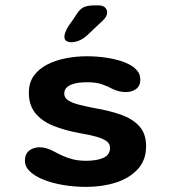

<svg xmlns="http://www.w3.org/2000/svg" viewBox="-20 -702 659 732"><path d="M309 10.5Q265.5 10.5 223.8 3.8Q182 -3 148.5 -16Q115 -29 95 -47.5Q75 -66 75 -89.5Q75 -114.5 91 -127.5Q107 -140.5 132 -140.5Q143.5 -140.5 156.5 -136.8Q169.5 -133 185 -125Q200.5 -116.5 218.5 -108.2Q236.5 -100 258.5 -94.5Q280.5 -89 308 -89Q350 -89 374.8 -100.5Q399.5 -112 399.5 -138.5Q399.5 -154.5 385.2 -164.5Q371 -174.5 345 -181.5Q319 -188.5 283.5 -194.5Q226 -205 182.5 -222.8Q139 -240.5 114.5 -271Q90 -301.5 90 -348.5Q90 -387 109.2 -413.5Q128.5 -440 160.5 -456.2Q192.5 -472.5 231.8 -480Q271 -487.5 310.5 -487.5Q348 -487.5 384.2 -482.2Q420.5 -477 450.2 -466.2Q480 -455.5 497.5 -438.8Q515 -422 515 -398Q515 -375 499.2 -363Q483.5 -351 459.5 -351Q446 -351 434 -354Q422 -357 409 -363Q394 -371.5 370.5 -380Q347 -388.5 312 -388.5Q297.5 -388.5 282.2 -386.8Q267 -385 254 -380.2Q241 -375.5 233 -367Q225 -358.5 225 -345Q225 -329.5 239.5 -319.8Q254 -310 279 -303.5Q304 -297 336.5 -290.5Q394.5 -281 439.8 -265.2Q485 -249.5 511 -221Q537 -192.5 537 -144.5Q537 -91.5 505.2 -57Q473.5 -22.5 421.8 -6Q370 10.5 309 10.5ZM250.5 -541Q241.5 -541 233.5 -545.5Q225.5 -550 225.5 -562.5Q225.5 -576.5 240 -601L265.5 -637.5Q281.5 -665.5 297 -673.5Q312.5 -681.5 341.5 -681.5H356Q371.5 -681.5 380 -673.8Q388.5 -666 388.5 -654.5Q388.5 -638 369 -621L313 -568Q295 -552 279.5 -546.5Q264 -541 250.5 -541Z"/></svg>

Font: Sono ExtraLight Monospace SemiBold
Style: Regular
Weight: 600
Version: Version 2.112